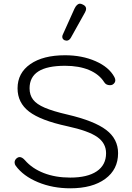

<svg xmlns="http://www.w3.org/2000/svg" viewBox="-20 -1009 717 1039"><path d="M65 -112Q59 -120 59 -130Q59 -144 72 -154Q79 -159 86 -159Q100 -159 115 -142Q154 -97 217 -72.5Q280 -48 360 -48Q453 -48 503.5 -82Q554 -116 554 -180Q554 -234 506.5 -267.5Q459 -301 344 -326Q200 -357 137.5 -405Q75 -453 75 -531Q75 -614 144 -662Q213 -710 332 -710Q424 -710 497 -678Q570 -646 599 -592Q604 -582 604 -575Q604 -560 589 -551Q583 -548 575 -548Q554 -548 544 -564Q517 -607 462.5 -630Q408 -653 332 -653Q235 -653 187.5 -622.5Q140 -592 140 -531Q140 -495 159 -470Q178 -445 222.5 -426Q267 -407 345 -389Q490 -355 554.5 -306Q619 -257 619 -180Q619 -92 549.5 -41Q480 10 360 10Q265 10 185.5 -23Q106 -56 65 -112ZM317 -810Q317 -816 320 -822L383 -962Q396 -989 413 -989Q419 -989 429 -984Q446 -976 446 -961Q446 -953 440 -942L363 -804Q354 -789 340 -789Q336 -789 330 -791Q317 -797 317 -810Z"/></svg>

Font: Kodchasan Light
Style: Regular
Weight: 300
Version: Version 1.000; ttfautohint (v1.6)